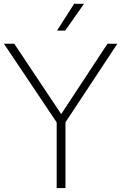

<svg xmlns="http://www.w3.org/2000/svg" viewBox="-31 -964 622 984"><path d="M259.5 0V-355.5L270.5 -320.5L-11 -740H42L292.5 -364.5H273L520 -740H570.5L293.5 -320.5L304.5 -355.5V0ZM261 -807 349 -944.5H399.5L303 -807Z"/></svg>

Font: Encode Sans SC ExtraLight
Style: Regular
Weight: 250
Designer: Multiple Designers
Foundry: Impallari Type
Version: Version 3.002